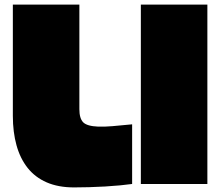

<svg xmlns="http://www.w3.org/2000/svg" viewBox="-20 -757 960 837"><path d="M556 -215V45Q535 48 504 51Q473 54 438.5 56Q404 58 368.5 59Q333 60 303 60Q234 60 183.5 38Q133 16 100.5 -25Q68 -66 52 -123.5Q36 -181 36 -252V-737H326V-281Q326 -241 342.5 -224Q359 -207 408 -205Q434 -204 470 -207Q506 -210 556 -215ZM884 45H594V-737H884Z"/></svg>

Font: ChangwonDangamAsac Bold
Style: Regular
Weight: 700
Designer: Choi Chi-young, Lee Youngbeen, Kim Jungjin, Yoon Jihee, Han Dohee
Foundry: YoonDesign Inc.
Version: Version 1.010;Build 20210623